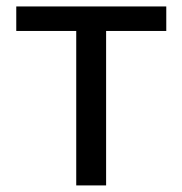

<svg xmlns="http://www.w3.org/2000/svg" viewBox="-20 -563 554 583"><path d="M211.5 0V-469H29.4V-543.4H484.9V-469H302.2V0Z"/></svg>

Font: Noto Sans HK Thin
Style: Regular
Weight: 100
Designer: Ryoko NISHIZUKA 西塚涼子 (kana, bopomofo & ideographs); Paul D. Hunt (Latin, Greek & Cyrillic); Sandoll Communications 산돌커뮤니
Foundry: Adobe
Version: Version 2.004-H2;hotconv 1.0.118;makeotfexe 2.5.65603